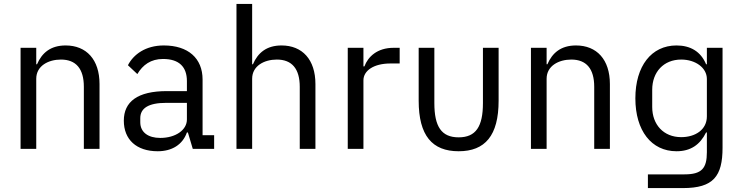

<svg xmlns="http://www.w3.org/2000/svg" viewBox="-20 -760 3793 980"><path d="M85 0H165V-358C165 -424 227 -456 291 -456C368 -456 408 -409 408 -317V0H488V-331C488 -456 421 -528 315 -528C238 -528 194 -490 169 -432H165V-516H85Z M964 0H1073V-70H1014V-354C1014 -463 940 -528 816 -528C723 -528 661 -482 633 -427L681 -382C709 -429 750 -459 812 -459C894 -459 934 -419 934 -346V-295H832C682 -295 612 -241 612 -144C612 -48 676 12 785 12C857 12 912 -21 934 -84H939ZM798 -56C736 -56 696 -85 696 -136V-157C696 -207 737 -235 828 -235H934V-150C934 -97 877 -56 798 -56Z M1187 -740V0H1267V-358C1267 -424 1329 -456 1393 -456C1470 -456 1510 -409 1510 -317V0H1590V-331C1590 -456 1523 -528 1417 -528C1340 -528 1296 -490 1271 -432H1267V-740Z M1755 0H1835V-350C1835 -399 1887 -436 1973 -436H2020V-516H1989C1905 -516 1858 -470 1840 -421H1835V-516H1755Z M2197 -234V-516H2117V-246C2117 -68 2186 12 2321 12C2456 12 2525 -68 2525 -246V-516H2445V-234C2445 -114 2409 -59 2321 -59C2233 -59 2197 -114 2197 -234Z M2690 0H2770V-358C2770 -424 2832 -456 2896 -456C2973 -456 3013 -409 3013 -317V0H3093V-331C3093 -456 3026 -528 2920 -528C2843 -528 2799 -490 2774 -432H2770V-516H2690Z M3668 -6V-516H3588V-432H3584C3557 -497 3504 -528 3433 -528C3305 -528 3223 -423 3223 -258C3223 -93 3305 12 3433 12C3505 12 3553 -21 3584 -84H3588V17C3588 99 3562 130 3474 130H3287V200H3466C3621 200 3668 140 3668 -6ZM3457 -60C3367 -60 3309 -124 3309 -214V-302C3309 -392 3367 -456 3457 -456C3530 -456 3588 -414 3588 -357V-166C3588 -98 3529 -60 3457 -60Z"/></svg>

Font: Braiins Sans
Style: Regular
Weight: 400
Designer: Mike Abbink, Paul van der Laan, Pieter van Rosmalen, Jiri Chlebus, Lubos Buracinsky
Foundry: Bold Monday, Sudetype
Version: Version 1.000;hotconv 1.0.109;makeotfexe 2.5.65596